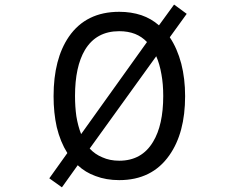

<svg xmlns="http://www.w3.org/2000/svg" viewBox="-20 -762 1040 831"><path d="M733.4 -742.2 668 -652.3Q634.8 -681.6 591.8 -696.3Q547.9 -710.9 496.1 -710.9Q352.5 -710.9 278.3 -603.5Q211.9 -506.8 211.9 -345.7Q211.9 -273.4 225.6 -211.9Q241.2 -147.5 271.5 -99.6L193.4 9.8L248 48.8L316.4 -46.9Q349.6 -15.6 393.6 0Q439.5 17.6 496.1 17.6Q637.7 17.6 712.9 -89.8Q781.2 -186.5 781.2 -345.7Q781.2 -421.9 764.6 -486.3Q747.1 -552.7 714.8 -600.6L788.1 -702.1ZM616.2 -580.1 331.1 -181.6Q317.4 -216.8 310.5 -258.8Q304.7 -299.8 304.7 -346.7Q304.7 -473.6 347.7 -545.9Q396.5 -627 496.1 -627Q534.2 -627 564.5 -615.2Q593.8 -603.5 616.2 -580.1ZM368.2 -119.1 656.2 -518.6Q670.9 -485.4 678.7 -440.4Q686.5 -398.4 686.5 -346.7Q686.5 -220.7 642.6 -148.4Q593.8 -66.4 496.1 -66.4Q455.1 -66.4 422.9 -81.1Q391.6 -93.8 368.2 -119.1Z"/></svg>

Font: GungsuhChe
Style: Regular
Weight: 400
Monospace: yes
Version: Version 2.21